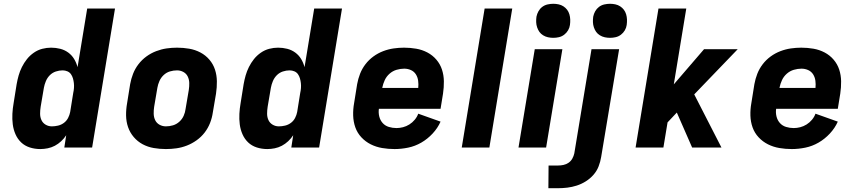

<svg xmlns="http://www.w3.org/2000/svg" viewBox="-20 -780 4540 1015"><path d="M193 8Q164 8 137.5 -0.5Q111 -9 92 -27Q73 -45 62 -70Q51 -95 47.5 -122.5Q44 -150 45.5 -178.5Q47 -207 52 -235L68 -335Q72 -358 78.5 -381Q85 -404 96 -426Q107 -448 122.5 -467.5Q138 -487 159 -501.5Q180 -516 203.5 -522Q227 -528 250 -528Q275 -528 298.5 -522Q322 -516 341 -502Q360 -488 372 -468Q384 -448 390 -425L441 -735H588L467 0H320L330 -65Q319 -48 303.5 -33.5Q288 -19 270 -9.5Q252 0 232 4Q212 8 193 8ZM254 -112Q270 -112 287 -116Q304 -120 318 -130.5Q332 -141 340 -156.5Q348 -172 351 -188L367 -288Q370 -301 371 -314.5Q372 -328 370.5 -341Q369 -354 365.5 -366Q362 -378 355 -388Q348 -398 336 -403Q324 -408 311 -408Q293 -408 275 -402Q257 -396 243.5 -382.5Q230 -369 222.5 -351Q215 -333 212 -316L195 -216Q192 -197 192 -179Q192 -161 199 -145.5Q206 -130 221 -121Q236 -112 254 -112Z M857 8Q824 8 792.5 2.5Q761 -3 734 -17.5Q707 -32 687 -55.5Q667 -79 657 -108Q647 -137 646.5 -169.5Q646 -202 652 -235L668 -335Q673 -363 683.5 -390Q694 -417 712 -440.5Q730 -464 754 -481.5Q778 -499 805.5 -509.5Q833 -520 860.5 -524Q888 -528 916 -528Q949 -528 980.5 -522.5Q1012 -517 1039.5 -502.5Q1067 -488 1087 -464.5Q1107 -441 1116.5 -412Q1126 -383 1126.5 -350.5Q1127 -318 1122 -285L1105 -185Q1101 -157 1090.5 -130Q1080 -103 1062 -79.5Q1044 -56 1019.5 -38.5Q995 -21 968 -10.5Q941 0 913 4Q885 8 857 8ZM857 -112Q876 -112 894.5 -117.5Q913 -123 928 -136.5Q943 -150 951 -168Q959 -186 961 -204L978 -304Q981 -323 980.5 -341.5Q980 -360 972.5 -375.5Q965 -391 949.5 -399.5Q934 -408 916 -408Q897 -408 878.5 -402.5Q860 -397 845.5 -383.5Q831 -370 823 -352Q815 -334 812 -316L795 -216Q792 -197 792.5 -178.5Q793 -160 800.5 -144.5Q808 -129 823.5 -120.5Q839 -112 857 -112Z M1393 8Q1364 8 1337.5 -0.5Q1311 -9 1292 -27Q1273 -45 1262 -70Q1251 -95 1247.5 -122.5Q1244 -150 1245.5 -178.5Q1247 -207 1252 -235L1268 -335Q1272 -358 1278.5 -381Q1285 -404 1296 -426Q1307 -448 1322.5 -467.5Q1338 -487 1359 -501.5Q1380 -516 1403.5 -522Q1427 -528 1450 -528Q1475 -528 1498.5 -522Q1522 -516 1541 -502Q1560 -488 1572 -468Q1584 -448 1590 -425L1641 -735H1788L1667 0H1520L1530 -65Q1519 -48 1503.5 -33.5Q1488 -19 1470 -9.5Q1452 0 1432 4Q1412 8 1393 8ZM1454 -112Q1470 -112 1487 -116Q1504 -120 1518 -130.5Q1532 -141 1540 -156.5Q1548 -172 1551 -188L1567 -288Q1570 -301 1571 -314.5Q1572 -328 1570.5 -341Q1569 -354 1565.5 -366Q1562 -378 1555 -388Q1548 -398 1536 -403Q1524 -408 1511 -408Q1493 -408 1475 -402Q1457 -396 1443.5 -382.5Q1430 -369 1422.5 -351Q1415 -333 1412 -316L1395 -216Q1392 -197 1392 -179Q1392 -161 1399 -145.5Q1406 -130 1421 -121Q1436 -112 1454 -112Z M2066 8Q2032 8 2000 2.5Q1968 -3 1940 -17Q1912 -31 1890.5 -54Q1869 -77 1858.5 -106.5Q1848 -136 1847 -169Q1846 -202 1852 -235L1868 -335Q1873 -363 1883.5 -390Q1894 -417 1912 -440.5Q1930 -464 1954 -481.5Q1978 -499 2005.5 -509.5Q2033 -520 2061 -524Q2089 -528 2116 -528Q2149 -528 2180.5 -522.5Q2212 -517 2239.5 -502.5Q2267 -488 2287 -464.5Q2307 -441 2316.5 -412Q2326 -383 2326.5 -350.5Q2327 -318 2322 -285L2309 -205H1983Q1980 -184 1985 -164Q1990 -144 2003 -129.5Q2016 -115 2035.5 -109Q2055 -103 2076 -103Q2093 -103 2110.5 -107.5Q2128 -112 2144 -122Q2160 -132 2172.5 -147Q2185 -162 2191 -179L2309 -137Q2294 -103 2267 -74Q2240 -45 2207 -26Q2174 -7 2137.5 0.5Q2101 8 2066 8ZM2191 -315Q2193 -335 2190.5 -353.5Q2188 -372 2178.5 -387Q2169 -402 2152.5 -409.5Q2136 -417 2117 -417Q2097 -417 2076.5 -411Q2056 -405 2039.5 -390.5Q2023 -376 2014 -356.5Q2005 -337 2001 -317V-315Z M2421 0 2542 -735H2688L2567 0Z M2721 0 2807 -520H2953L2867 0ZM2905 -580Q2891 -580 2877 -583Q2863 -586 2851 -593.5Q2839 -601 2831.5 -611.5Q2824 -622 2819.5 -635.5Q2815 -649 2814.5 -663Q2814 -677 2816 -692Q2819 -707 2826.5 -720.5Q2834 -734 2846.5 -743.5Q2859 -753 2874.5 -756.5Q2890 -760 2905 -760Q2919 -760 2933 -757Q2947 -754 2958.5 -746.5Q2970 -739 2978 -728.5Q2986 -718 2990 -704.5Q2994 -691 2994.5 -677Q2995 -663 2993 -648Q2991 -633 2983 -619.5Q2975 -606 2962.5 -596.5Q2950 -587 2935 -583.5Q2920 -580 2905 -580Z M2929 215H2879L2880 95H2930Q2944 95 2958.5 92Q2973 89 2985.5 80.5Q2998 72 3005.5 58.5Q3013 45 3016 31L3107 -520H3253L3158 50Q3154 75 3144.5 99.5Q3135 124 3117.5 144Q3100 164 3077 178.5Q3054 193 3029 201Q3004 209 2979 212Q2954 215 2929 215ZM3205 -580Q3191 -580 3177 -583Q3163 -586 3151 -593.5Q3139 -601 3131.5 -611.5Q3124 -622 3119.5 -635.5Q3115 -649 3114.5 -663Q3114 -677 3116 -692Q3119 -707 3126.5 -720.5Q3134 -734 3146.5 -743.5Q3159 -753 3174.5 -756.5Q3190 -760 3205 -760Q3219 -760 3233 -757Q3247 -754 3258.5 -746.5Q3270 -739 3278 -728.5Q3286 -718 3290 -704.5Q3294 -691 3294.5 -677Q3295 -663 3293 -648Q3291 -633 3283 -619.5Q3275 -606 3262.5 -596.5Q3250 -587 3235 -583.5Q3220 -580 3205 -580Z M3639 0 3558 -185 3509 -133 3487 0H3340L3461 -735H3608L3542 -334L3702 -520H3880L3650 -281L3794 0Z M4166 8Q4132 8 4100 2.5Q4068 -3 4040 -17Q4012 -31 3990.5 -54Q3969 -77 3958.5 -106.5Q3948 -136 3947 -169Q3946 -202 3952 -235L3968 -335Q3973 -363 3983.5 -390Q3994 -417 4012 -440.5Q4030 -464 4054 -481.5Q4078 -499 4105.5 -509.5Q4133 -520 4161 -524Q4189 -528 4216 -528Q4249 -528 4280.5 -522.5Q4312 -517 4339.5 -502.5Q4367 -488 4387 -464.5Q4407 -441 4416.5 -412Q4426 -383 4426.5 -350.5Q4427 -318 4422 -285L4409 -205H4083Q4080 -184 4085 -164Q4090 -144 4103 -129.5Q4116 -115 4135.5 -109Q4155 -103 4176 -103Q4193 -103 4210.5 -107.5Q4228 -112 4244 -122Q4260 -132 4272.5 -147Q4285 -162 4291 -179L4409 -137Q4394 -103 4367 -74Q4340 -45 4307 -26Q4274 -7 4237.5 0.5Q4201 8 4166 8ZM4291 -315Q4293 -335 4290.5 -353.5Q4288 -372 4278.5 -387Q4269 -402 4252.5 -409.5Q4236 -417 4217 -417Q4197 -417 4176.5 -411Q4156 -405 4139.5 -390.5Q4123 -376 4114 -356.5Q4105 -337 4101 -317V-315Z"/></svg>

Font: Iosevka Aile Heavy
Style: Italic
Weight: 900
Italic angle: -9°
Designer: Belleve Invis
Foundry: Belleve Invis
Version: Version 31.1.0; ttfautohint (v1.8.4)